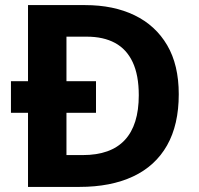

<svg xmlns="http://www.w3.org/2000/svg" viewBox="-20 -785 780 754"><path d="M314 -765Q426 -765 508.5 -725Q591 -685 636.5 -607.5Q682 -530 682 -415Q682 -295 636 -214Q590 -133 502.5 -92Q415 -51 292 -51H90V-342H23V-466H90V-765ZM321 -641H241V-466H357V-342H241V-176H305Q415 -176 470 -235Q525 -294 525 -411Q525 -490 501 -541Q477 -592 431.5 -616.5Q386 -641 321 -641Z"/></svg>

Font: Noto Sans Tamil UI
Style: Regular
Weight: 400
Designer: Jelle Bosma - Monotype Design Team
Foundry: Monotype Imaging Inc.
Version: Version 2.004